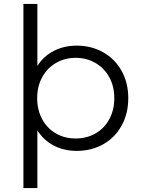

<svg xmlns="http://www.w3.org/2000/svg" viewBox="-20 -762 718 976"><path d="M632 -263Q632 -184 598 -123Q564 -62 504.5 -28.5Q445 5 370 5Q306 5 254.5 -21.5Q203 -48 170 -99V194H99V-742H170V-427Q202 -477 254 -503.5Q306 -530 370 -530Q444 -530 504 -496.5Q564 -463 598 -402Q632 -341 632 -263ZM561 -263Q561 -323 535.5 -369.5Q510 -416 465 -442Q420 -468 365 -468Q309 -468 264.5 -442Q220 -416 194.5 -369.5Q169 -323 169 -263Q169 -203 194.5 -156Q220 -109 264.5 -83.5Q309 -58 365 -58Q420 -58 465 -83.5Q510 -109 535.5 -156Q561 -203 561 -263Z"/></svg>

Font: Idrija
Style: Regular
Weight: 400
Designer: Julieta Ulanovsky
Foundry: Julieta Ulanovsky
Version: Version 7.200